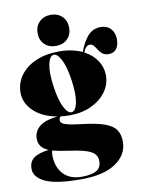

<svg xmlns="http://www.w3.org/2000/svg" viewBox="-97 -728 781 1040"><g transform="rotate(-10 293.0 -208.0)"><path d="M318.5 -49Q397.5 -40 441.8 -24.2Q486 -8.5 503.8 17.5Q521.5 43.5 521.5 83Q521.5 155 455 200Q388.5 245 265.5 245Q125.5 245 67 216.8Q8.5 188.5 8.5 143Q8.5 104.5 33.8 84.8Q59 65 117.5 57.5Q64.5 36.5 64.5 -13Q64.5 -51 94 -77.5Q123.5 -104 195.5 -112.5Q113.5 -127.5 67.5 -172.2Q21.5 -217 21.5 -273Q21.5 -325.5 51.2 -367.2Q81 -409 136 -433.5Q191 -458 266.5 -458Q303.5 -458 335 -451.2Q366.5 -444.5 392 -432.5Q410.5 -484.5 438.5 -516.8Q466.5 -549 511 -549Q545 -549 565.5 -526.8Q586 -504.5 586 -468.5Q586 -434.5 571.2 -415.8Q556.5 -397 529 -397Q507 -397 494.5 -407.2Q482 -417.5 473.8 -431Q465.5 -444.5 457 -454.8Q448.5 -465 435 -465Q413.5 -465 399.5 -428.5Q445.5 -404.5 469.5 -366.8Q493.5 -329 493.5 -287Q493.5 -236.5 463.5 -195.8Q433.5 -155 381.5 -131Q329.5 -107 263.5 -107Q238 -107 214.5 -110Q204.5 -103.5 204.5 -90Q204.5 -80 213.5 -73Q222.5 -66 247 -60.2Q271.5 -54.5 318.5 -49ZM232.5 -445Q211 -442 201.8 -398.2Q192.5 -354.5 203.5 -277Q214.5 -199 235.2 -159Q256 -119 277.5 -122Q298.5 -125 307.8 -168.8Q317 -212.5 306 -291Q295 -368.5 274 -408.2Q253 -448 232.5 -445ZM132.5 89Q132.5 154 168.2 193Q204 232 270.5 232Q324.5 232 351 216.2Q377.5 200.5 377.5 164Q377.5 142.5 365 127Q352.5 111.5 320.5 100.8Q288.5 90 230.5 82Q201.5 78 178 73.5Q154.5 69 136.5 64Q132.5 74 132.5 89ZM255 -490Q216.5 -490 192.5 -513.5Q168.5 -537 168.5 -575Q168.5 -613.5 192.8 -637.2Q217 -661 255 -661Q294 -661 318 -637.2Q342 -613.5 342 -575Q342 -537 318 -513.5Q294 -490 255 -490Z"/></g></svg>

Font: Fraunces 144pt S000 Black
Style: Regular
Weight: 900
Version: Version 1.000; ttfautohint (v1.8.3)